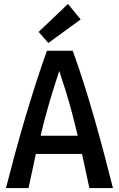

<svg xmlns="http://www.w3.org/2000/svg" viewBox="-20 -949 600 969"><path d="M10 0Q32 -85 56 -174Q80 -263 106.5 -352Q133 -441 160.5 -527Q188 -613 217 -693H347Q376 -613 403.5 -526.5Q431 -440 456.5 -350.5Q482 -261 505.5 -172.5Q529 -84 550 0H431L394 -172H161L124 0ZM185 -264H372Q358 -324 343 -381Q328 -438 311.5 -490.5Q295 -543 279 -591Q263 -542 246.5 -489Q230 -436 214.5 -380Q199 -324 185 -264ZM224 -732 175 -788 323 -929 387 -851Z"/></svg>

Font: Ubuntu Sans Mono Medium
Style: Regular
Weight: 500
Monospace: yes
Designer: Dalton Maag Ltd
Foundry: Dalton Maag Ltd
Version: Version 1.006